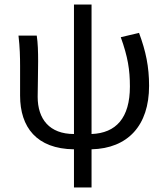

<svg xmlns="http://www.w3.org/2000/svg" viewBox="-20 -642 729 841"><path d="M304 179H381V12C540 8 633 -92 633 -266C633 -350 619 -417 589 -498L509 -479C540 -393 549 -336 549 -263C549 -125 488 -59 381 -55V-622H304V-55C197 -55 145 -120 145 -218C145 -249 147 -319 147 -373C147 -416 146 -452 141 -486H61C67 -435 68 -391 68 -353V-223C68 -85 140 10 304 12Z"/></svg>

Font: Giro Sans Regular
Style: Regular
Weight: 400
Designer: Paul D. Hunt
Foundry: Adobe Systems Incorporated
Version: Version 1.000;PS 1.0;hotconv 1.0.88;makeotf.lib2.5.647800